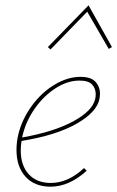

<svg xmlns="http://www.w3.org/2000/svg" viewBox="-20 -699 441 722"><path d="M356 -346Q356 -339 354 -327Q344 -277 267.5 -233.5Q191 -190 61 -169Q58 -151 58 -133Q58 -77 88 -44Q118 -11 171 -11Q236 -11 296 -67L306 -57Q240 3 170 3Q110 3 76 -34.5Q42 -72 42 -135Q42 -165 49 -194Q63 -251 99.5 -301Q136 -351 185 -380.5Q234 -410 283 -410Q322 -410 339 -391.5Q356 -373 356 -346ZM340 -344Q340 -366 326.5 -381Q313 -396 279 -396Q234 -396 189.5 -367.5Q145 -339 112 -292.5Q79 -246 66 -194L63 -182Q182 -203 255 -242.5Q328 -282 338 -327Q340 -337 340 -344ZM401 -522 389 -515 308 -655 170 -513 160 -522 313 -679Z"/></svg>

Font: Ysabeau Thin
Style: Italic
Weight: 200
Italic angle: -12°
Designer: Christian Thalmann (Catharsis Fonts)
Version: Version 0.003